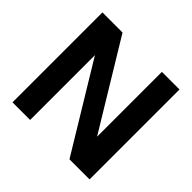

<svg xmlns="http://www.w3.org/2000/svg" viewBox="-175 -903 1087 1087"><g transform="rotate(45 368.5 -360.0)"><path d="M516 0H677V-720H536V-201L221 -720H60V0H201V-519Z"/></g></svg>

Font: Aspekta 650
Style: Regular
Weight: 650
Designer: Ivo Dolenc
Version: Version 2.000